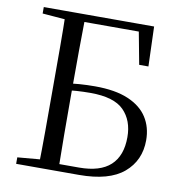

<svg xmlns="http://www.w3.org/2000/svg" viewBox="-81 -803 823 878"><g transform="rotate(10 330.0 -364.0)"><path d="M51.8 0V-30.1L190.3 -42.1H201.8V0ZM154.9 0Q156.9 -84.3 157 -169Q157.1 -253.8 157.1 -340.3V-392.9Q157.1 -476.7 157 -560.9Q156.9 -645 154.9 -728H246.9Q245.5 -645.4 245 -561.6Q244.5 -477.8 244.5 -391.9V-340.5Q244.5 -255.6 245 -170Q245.5 -84.5 246.9 0ZM201.8 0V-33.1H337.7Q435.5 -33.1 483.6 -77.4Q531.7 -121.7 531.7 -208Q531.7 -285.6 485.9 -332Q440.1 -378.4 330.6 -378.4Q296.6 -378.4 265.1 -376.2Q233.6 -374 201.6 -366V-400Q236.7 -406.5 272.9 -409.1Q309.1 -411.7 345.8 -411.7Q440.2 -411.7 500.4 -386Q560.7 -360.3 589.7 -314.8Q618.7 -269.4 618.7 -209.2Q618.7 -115.3 550.9 -57.6Q483 0 343.6 0ZM51.8 -698V-728H201.8V-686.9H190.3ZM527.3 -543.5 492.6 -728 535.5 -693H201.8V-728H564.1L570.2 -543.5Z"/></g></svg>

Font: Noto Serif JP
Style: Regular
Weight: 200
Designer: Ryoko NISHIZUKA 西塚涼子 (kana & ideographs); Frank Grießhammer (Latin, Greek & Cyrillic); Wenlong ZHANG 张文龙 (bopomofo); San
Foundry: Adobe
Version: Version 2.001;hotconv 1.1.0;makeotfexe 2.6.0